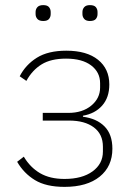

<svg xmlns="http://www.w3.org/2000/svg" viewBox="-20 -718 536 750"><path d="M232 12Q160 12 116.5 -14.5Q73 -41 47 -86L73 -106Q98 -64 136.5 -41.5Q175 -19 232 -19Q301 -19 341.5 -48.5Q382 -78 382 -126V-145Q382 -194 346.5 -220.5Q311 -247 250 -247H147V-277H247Q302 -277 336.5 -305.5Q371 -334 371 -376V-393Q371 -436 336 -462.5Q301 -489 238 -489Q179 -489 142.5 -466.5Q106 -444 83 -402L57 -420Q80 -465 124 -492.5Q168 -520 239 -520Q319 -520 363 -484.5Q407 -449 407 -388Q407 -337 379 -305.5Q351 -274 304 -266V-262Q358 -255 388.5 -224Q419 -193 419 -137Q419 -68 369.5 -28Q320 12 232 12ZM149 -636Q133 -636 126 -644Q119 -652 119 -663V-671Q119 -682 126 -690Q133 -698 149 -698Q165 -698 171.5 -690Q178 -682 178 -671V-663Q178 -652 171.5 -644Q165 -636 149 -636ZM331 -636Q316 -636 309 -644Q302 -652 302 -663V-671Q302 -682 309 -690Q316 -698 331 -698Q348 -698 354.5 -690Q361 -682 361 -671V-663Q361 -652 354.5 -644Q348 -636 331 -636Z"/></svg>

Font: IBM Plex Sans ExtraLight
Style: Regular
Weight: 250
Designer: Mike Abbink, Paul van der Laan, Pieter van Rosmalen
Foundry: Bold Monday
Version: Version 3.201